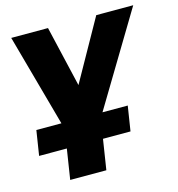

<svg xmlns="http://www.w3.org/2000/svg" viewBox="-107 -601 836 903"><g transform="rotate(-15 311.5 -149.5)"><path d="M124 209 147 62H12L31 -59H153L29 -508H208L277 -212L443 -508H623L353 -59H476L457 62H323L300 209Z"/></g></svg>

Font: Mulish Black
Style: Italic
Weight: 900
Italic angle: -9°
Designer: Vernon Adams
Foundry: Vernon Adams
Version: Version 3.603; ttfautohint (v1.8.3)